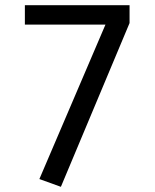

<svg xmlns="http://www.w3.org/2000/svg" viewBox="-20 -709 600 741"><path d="M480 -620 215 12 132 -18 387 -614H76V-689H480Z"/></svg>

Font: Statis Sans
Style: Regular
Weight: 400
Designer: bBox Type GmbH
Foundry: bBox Type GmbH
Version: Version 1.000